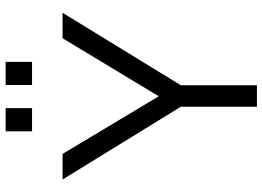

<svg xmlns="http://www.w3.org/2000/svg" viewBox="-148 -806 954 698"><g transform="rotate(-90 329.0 -457.0)"><path d="M368 0H290V-276.5L25.5 -706.5H118.5L328 -357L539 -706.5H631.5L368 -276.5ZM285 -817.5H200.5V-913.5H285ZM453 -817.5H369V-913.5H453Z"/></g></svg>

Font: Acari Sans
Style: Regular
Weight: 400
Designer: Alfredo Marco Pradil and Stefan Peev (font) & Cristiano Sobral (main changes)
Foundry: Alfredo Marco Pradil and Stefan Peev (font) & Cristiano Sobral (main changes)
Version: Version 1.063; ttfautohint (v1.8.3)